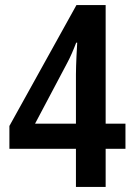

<svg xmlns="http://www.w3.org/2000/svg" viewBox="-20 -802 530 756"><path d="M279 -66H396V-216H474V-315H396V-782H281L17 -306V-216H279ZM118 -315 244 -553C257 -577 269 -605 280 -634H284C283 -621 279 -545 279 -509V-315Z"/></svg>

Font: Noto Sans Malayalam UI Condensed SemiBold
Style: Regular
Weight: 600
Width: 3
Designer: Jelle Bosma - Monotype Design Team
Foundry: Monotype Imaging Inc.
Version: Version 2.104